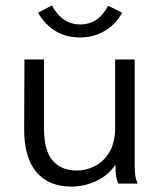

<svg xmlns="http://www.w3.org/2000/svg" viewBox="-20 -676 590 707"><path d="M243 11Q158 11 113 -43.5Q68 -98 69 -204L70 -457H142V-204Q142 -121 174 -84.5Q206 -48 263 -48Q298 -48 330.5 -65Q363 -82 383.5 -117Q404 -152 404 -206V-457H476V-71Q476 -53 477.5 -35.5Q479 -18 487 0H416Q408 -17 406.5 -35Q405 -53 405 -70Q381 -32 336.5 -10.5Q292 11 243 11ZM378 -655 430 -629Q405 -585 364.5 -561.5Q324 -538 275 -538Q174 -538 120 -629L171 -656Q209 -586 275 -586Q343 -586 378 -655Z"/></svg>

Font: Inconsolata SemiExpanded
Style: Regular
Weight: 400
Width: 6
Monospace: yes
Designer: Raph Levien, Cyreal, Brenton Simpson
Foundry: Raph Levien, Cyreal, Google
Version: Version 3.000; ttfautohint (v1.8.2.53-6de2)